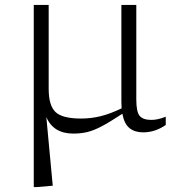

<svg xmlns="http://www.w3.org/2000/svg" viewBox="-20 -532 714 779"><path d="M117 -512H177.5V-172Q177.5 -103.5 205.5 -77.2Q233.5 -51 309 -51Q349 -51 388 -60.5Q427 -70 473.5 -92.5Q472.5 -104 472.5 -118V-512H533V-128.5Q533 -78 546.8 -61.8Q560.5 -45.5 594 -45.5Q620.5 -45.5 652.5 -58.5V-25Q609.5 5 560.5 5Q527 5 505.5 -12.2Q484 -29.5 476.5 -70.5Q425 -36.5 392 -19.2Q359 -2 333.2 4Q307.5 10 277.5 10Q196.5 10 168 -57L194 221.5L130.5 227H117Z"/></svg>

Font: Newsreader Caption Light
Style: Regular
Weight: 300
Designer: Hugues Gentile
Foundry: Production Type
Version: Version 1.001